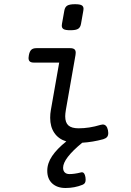

<svg xmlns="http://www.w3.org/2000/svg" viewBox="-20 -686 640 936"><path d="M281.2 -561Q281.2 -563.5 282.2 -570.3L293.5 -633.8Q296.4 -651.4 307.6 -658.4Q318.8 -665.5 345.7 -665.5Q368.7 -665.5 377.9 -660.4Q387.2 -655.3 387.2 -643.1Q387.2 -640.6 386.2 -633.8L375 -570.3Q372.1 -552.7 361.1 -545.7Q350.1 -538.6 323.2 -538.6Q299.8 -538.6 290.5 -543.7Q281.2 -548.8 281.2 -561ZM507.8 -37.6Q507.8 -25.4 502 -18.3Q496.1 -11.2 483.4 -7.3Q431.6 6.8 380.9 9.8Q287.6 86.4 287.6 131.8Q287.6 146.5 295.7 154.5Q303.7 162.6 318.4 162.6Q343.3 162.6 373.5 154.8Q377.4 153.8 378.9 153.8Q392.6 153.8 396.5 177.7Q397.5 186.5 397.5 189.9Q397.5 199.7 394 205.6Q390.6 211.4 382.3 214.8Q343.8 230.5 299.3 230.5Q258.8 230.5 234.6 208.3Q210.4 186 210.4 146.5Q210.4 109.9 234.1 74.7Q257.8 39.6 303.2 3.4Q265.1 -8.3 244.9 -38.1Q224.6 -67.9 224.6 -111.8Q224.6 -131.3 228 -149.9L268.6 -380.9H145Q131.8 -380.9 125.5 -386.2Q119.1 -391.6 119.1 -403.3Q119.1 -408.7 120.6 -416Q124 -435.1 132.3 -443.1Q140.6 -451.2 157.2 -451.2H322.3Q335.9 -451.2 342.5 -446Q349.1 -440.9 349.1 -429.2Q349.1 -422.4 348.1 -418L301.3 -151.4Q297.9 -130.9 297.9 -119.1Q297.9 -88.4 313.5 -74.5Q329.1 -60.5 363.3 -60.5Q415 -60.5 469.7 -77.1Q477.5 -79.1 480.5 -79.1Q500.5 -79.1 506.3 -51.3Q507.8 -43.9 507.8 -37.6Z"/></svg>

Font: Courier Prime Sans
Style: Italic
Weight: 400
Italic angle: -10°
Designer: Alan Dague-Greene
Foundry: Quote-Unquote Apps
Version: Version 3.020